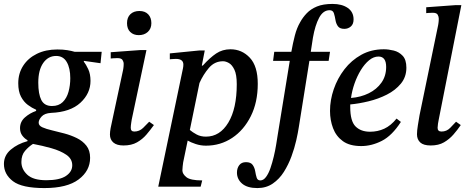

<svg xmlns="http://www.w3.org/2000/svg" viewBox="-48 -731 2385 978"><path d="M178 227Q64 227 18 192Q-28 157 -28 104Q-28 61 6.5 31.5Q41 2 92 -12V-17Q77 -25 65.5 -40.5Q54 -56 54 -78Q54 -111 79 -133Q104 -155 136 -166V-172Q115 -181 94 -196.5Q73 -212 59 -238.5Q45 -265 45 -307Q45 -357 70 -396Q95 -435 140 -457Q185 -479 244 -479Q273 -479 294.5 -475.5Q316 -472 333 -467H470L464 -409L379 -421V-417Q390 -403 401.5 -378.5Q413 -354 413 -319Q413 -255 361.5 -207.5Q310 -160 212 -156Q179 -154 164 -137.5Q149 -121 149 -106Q149 -91 168 -82.5Q187 -74 217 -67Q247 -60 280.5 -51Q314 -42 343.5 -27.5Q373 -13 392 11Q411 35 411 73Q411 139 352.5 183Q294 227 178 227ZM120 2Q98 16 79.5 37.5Q61 59 61 94Q61 131 91 159Q121 187 188 187Q255 187 287.5 165.5Q320 144 320 111Q320 78 290 57.5Q260 37 214 24Q168 11 120 2ZM217 -191Q251 -191 271.5 -211Q292 -231 301 -263.5Q310 -296 310 -333Q310 -384 292 -415Q274 -446 238 -446Q197 -446 172 -410Q147 -374 147 -310Q147 -252 162.5 -221.5Q178 -191 217 -191Z M581 10Q547 10 529.5 -5Q512 -20 512 -46Q512 -59 515.5 -78.5Q519 -98 529 -142L579 -375Q579 -375 580.5 -384.5Q582 -394 582 -406Q582 -416 576 -425.5Q570 -435 550 -435Q537 -435 526.5 -434Q516 -433 516 -433V-465L667 -476H698L623 -122Q623 -122 620.5 -106Q618 -90 618 -80Q618 -61 636 -61Q662 -61 681 -79.5Q700 -98 712 -111L736 -94Q718 -69 698 -45.5Q678 -22 650 -6Q622 10 581 10ZM659 -552Q632 -552 615.5 -568Q599 -584 599 -613Q599 -642 616 -658.5Q633 -675 662 -675Q691 -675 707 -658Q723 -641 723 -613Q723 -585 705 -568.5Q687 -552 659 -552Z M1001 11Q974 11 948.5 2.5Q923 -6 908 -15L885 96Q884 104 882.5 116Q881 128 881 137Q881 155 901.5 171.5Q922 188 982 188L974 220H758L884 -383Q885 -388 885.5 -392.5Q886 -397 886 -402Q886 -431 848 -431Q838 -431 827.5 -430Q817 -429 817 -429V-459L968 -474H995L980 -397H985Q1021 -437 1053 -458.5Q1085 -480 1126 -480Q1184 -480 1224.5 -437Q1265 -394 1265 -304Q1265 -210 1229.5 -139Q1194 -68 1134.5 -28.5Q1075 11 1001 11ZM919 -69Q933 -57 953.5 -46Q974 -35 1001 -35Q1072 -35 1115 -106.5Q1158 -178 1158 -302Q1158 -351 1146 -376Q1134 -401 1118 -410Q1102 -419 1088 -419Q1045 -419 1016 -385Q987 -351 968 -308Z M1263 227Q1212 227 1185.5 204.5Q1159 182 1159 148Q1159 126 1170.5 110.5Q1182 95 1205 95Q1229 95 1239 109Q1249 123 1252 141.5Q1255 160 1259.5 174Q1264 188 1278 188Q1294 188 1307 170.5Q1320 153 1329.5 125.5Q1339 98 1346.5 66.5Q1354 35 1358.5 7Q1363 -21 1366 -40L1428 -421H1343L1349 -467H1436Q1444 -512 1454 -550.5Q1464 -589 1481 -618Q1494 -642 1514.5 -663.5Q1535 -685 1566.5 -698Q1598 -711 1646 -711Q1694 -711 1723.5 -690.5Q1753 -670 1753 -632Q1753 -608 1739 -596Q1725 -584 1706 -584Q1683 -584 1673.5 -597Q1664 -610 1661 -628Q1658 -647 1653 -663Q1648 -679 1631 -679Q1598 -679 1577.5 -640.5Q1557 -602 1546 -539L1535 -467H1633L1626 -421H1528L1474 -83Q1470 -56 1461 -16Q1452 24 1436.5 66Q1421 108 1398 144.5Q1375 181 1341.5 204Q1308 227 1263 227Z M1792 13Q1733 13 1698.5 -12Q1664 -37 1648.5 -78Q1633 -119 1633 -166Q1633 -221 1652 -276.5Q1671 -332 1706.5 -378Q1742 -424 1792.5 -452Q1843 -480 1907 -480Q1931 -480 1957.5 -473.5Q1984 -467 2003 -447Q2022 -427 2022 -386Q2022 -339 1994 -305Q1966 -271 1922.5 -249Q1879 -227 1829.5 -215Q1780 -203 1736 -199Q1736 -193 1736 -186Q1736 -114 1763 -87Q1790 -60 1837 -60Q1876 -60 1909.5 -75.5Q1943 -91 1972 -127L1994 -110Q1949 -40 1897 -13.5Q1845 13 1792 13ZM1740 -232Q1790 -236 1830.5 -256Q1871 -276 1895 -310Q1919 -344 1919 -390Q1919 -443 1880 -443Q1855 -443 1832 -424Q1809 -405 1790 -374Q1771 -343 1758 -306Q1745 -269 1740 -232Z M2146 10Q2109 10 2092.5 -5.5Q2076 -21 2076 -47Q2076 -65 2080.5 -92.5Q2085 -120 2089 -144L2184 -604Q2184 -604 2185.5 -614Q2187 -624 2187 -636Q2187 -646 2181.5 -656Q2176 -666 2156 -666Q2143 -666 2133 -665Q2123 -664 2123 -664V-694L2274 -705H2302L2187 -123Q2185 -115 2183 -101Q2181 -87 2181 -80Q2181 -61 2201 -61Q2227 -61 2245 -79.5Q2263 -98 2275 -111L2299 -94Q2282 -69 2261.5 -45.5Q2241 -22 2213.5 -6Q2186 10 2146 10Z"/></svg>

Font: STIX Two Text Medium
Style: Italic
Weight: 500
Italic angle: -12°
Designer: Ross Mills, John Hudson & Paul Hanslow, Tiro Typeworks Ltd; with prior portions MicroPress Inc. and Coen Hoffman, Elsevi
Foundry: Tiro Typeworks Ltd
Version: Version 2.13 b171